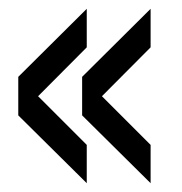

<svg xmlns="http://www.w3.org/2000/svg" viewBox="-20 -530 413 436"><path d="M177 -114 21.5 -268V-355.5L177 -510V-422.5L66.5 -311.5L177 -201ZM322 -114 166.5 -268V-355.5L322 -510V-422.5L211.5 -311.5L322 -201Z"/></svg>

Font: Big Shoulders Stencil Text Medium
Style: Regular
Weight: 500
Designer: Patric King
Foundry: XO Type Co
Version: Version 1.000